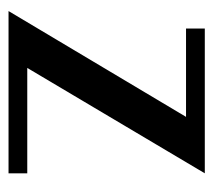

<svg xmlns="http://www.w3.org/2000/svg" viewBox="-45 -455 500 450"><g transform="rotate(90 205.0 -230.0)"><path d="M139.2 -43.9H386.2V0H5.9L253.9 -416H46.9V-460H386.2Z"/></g></svg>

Font: Federo
Style: Regular
Weight: 400
Designer: Olexa M. Volochay | Cyreal.org
Foundry: Olexa M. Volochay | Cyreal.org
Version: Version 1.000